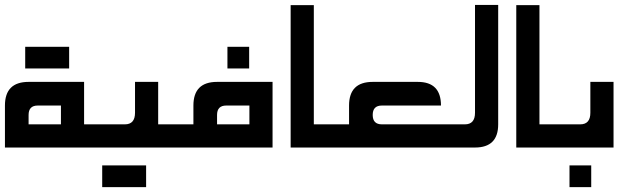

<svg xmlns="http://www.w3.org/2000/svg" viewBox="-20 -597 2552 777"><path d="M0 0V-169.9Q0 -265.6 95.7 -265.6H320.3V0ZM226.6 -169.9H132.8Q95.7 -169.9 95.7 -131.8V-93.8H226.6ZM259.8 -407.7V-319.8H82V-407.7Z M296.4 -93.8H485.4Q526.4 -93.8 526.4 -140.6V-265.6H620.1V0H247.1ZM571.3 72.3V160.2H393.6V72.3Z M546.9 0 595.7 -93.8H762.7V-169.9Q762.7 -265.6 858.4 -265.6H1083V0ZM989.3 -169.9H895.5Q858.4 -169.9 858.4 -131.8V-93.8H989.3ZM900.4 -319.8V-407.7H988.3V-319.8Z M1156.2 0V-576.2H1250V0Z M1176.8 0 1225.6 -93.8H1392.6V-169.9Q1392.6 -265.6 1488.3 -265.6H1670.9Q1764.6 -265.6 1764.6 -169.9H1525.4Q1488.3 -169.9 1488.3 -131.8Q1488.3 -93.8 1525.4 -93.8H1764.6V0Z M1741.7 -93.8H1861.3Q1902.3 -93.8 1902.3 -140.6V-577.1H1996.1V-93.8Q1996.1 0 1902.3 0H1691.4Z M2069.3 0V-576.2H2163.1V0Z M2139.2 -93.8H2328.1Q2369.1 -93.8 2369.1 -140.6V-265.6H2462.9V0H2089.8ZM2284.7 160.2V72.3H2372.6V160.2Z"/></svg>

Font: Aswaq
Style: Regular
Weight: 400
Designer: Husham Jawad
Version: Version 1.000;November 3, 2021;FontCreator 14.0.0.2814 32-bi